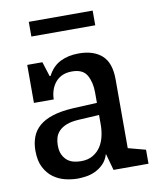

<svg xmlns="http://www.w3.org/2000/svg" viewBox="-79 -739 658 811"><g transform="rotate(-10 250.0 -334.0)"><path d="M189 10Q164 10 136.5 3.5Q109 -3 86 -19.5Q63 -36 48 -64.5Q33 -93 33 -137Q33 -169 43 -195.5Q53 -222 75 -241Q97 -260 132.5 -271.5Q168 -283 220 -286L324 -291V-336Q324 -379 307 -409.5Q290 -440 243 -440Q217 -440 199 -431Q181 -422 169.5 -407Q158 -392 152.5 -373.5Q147 -355 147 -337H62V-500H127L147 -437H151Q171 -476 205 -493Q239 -510 284 -510Q348 -510 383.5 -478Q419 -446 419 -375V-80L494 -60V0H344L324 -72Q316 -46 300 -30Q284 -14 265 -5Q246 4 225.5 7Q205 10 189 10ZM216 -60Q246 -60 267 -72.5Q288 -85 300.5 -104.5Q313 -124 318.5 -148.5Q324 -173 324 -197V-239L235 -234Q203 -232 183 -224Q163 -216 151 -203.5Q139 -191 134.5 -175.5Q130 -160 130 -143Q130 -118 138 -102Q146 -86 158 -76.5Q170 -67 185.5 -63.5Q201 -60 216 -60ZM100 -678H374V-615H100Z"/></g></svg>

Font: Hermeneus One
Style: Regular
Weight: 400
Designer: Rodrigo Fuenzalida, Pablo Impallari
Foundry: Pablo Impallari, Rodrigo Fuenzalida
Version: Version 1.002; ttfautohint (v0.93) -l 8 -r 50 -G 200 -x 14 -